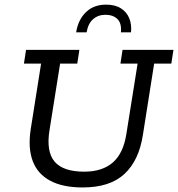

<svg xmlns="http://www.w3.org/2000/svg" viewBox="-20 -798 768 828"><path d="M336.5 10.4Q250.8 10.4 196.6 -18.6Q142.3 -47.5 121.2 -103.3Q100.2 -159 112.2 -239L157.2 -523.7H83.2L92.3 -583H322.3L313.2 -523.7H239.2L193.5 -236.6Q178.6 -144.8 215.3 -101.2Q252 -57.7 343.2 -57.7Q421.3 -57.7 466.6 -97.3Q511.8 -136.9 524.8 -219.2L573.4 -523.7H499.4L508.5 -583H728L718.8 -523.7H644.8L596.2 -216Q579.2 -105.7 516.5 -47.7Q453.9 10.4 336.5 10.4ZM308.4 -658.5Q317 -713 350.6 -745.5Q384.1 -778 437.5 -778Q476.7 -778 501.7 -761.9Q526.7 -745.9 537.5 -718.9Q548.4 -691.9 545 -658.5H501.4Q505.2 -697.3 486.5 -715.7Q467.8 -734.2 434.7 -734.2Q402.9 -734.2 381.3 -715.1Q359.7 -696 353.5 -658.5Z"/></svg>

Font: Rokkitt SemiBold
Style: Italic
Weight: 600
Italic angle: -9°
Designer: Vernon Adams
Foundry: Vernon Adams
Version: Version 3.103